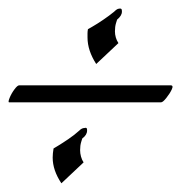

<svg xmlns="http://www.w3.org/2000/svg" viewBox="-27 -393 424 441"><path d="M194 -246Q174 -277 174 -307Q174 -312 174 -316.5Q174 -321 175 -326Q175 -326 185.5 -332Q196 -338 210 -347.5Q224 -357 235 -366Q242 -373 246 -373Q253 -375 253 -368V-366Q253 -357 242 -348Q242 -348 239.5 -340Q237 -332 237 -321Q237 -314 239 -307Q241 -300 245 -294ZM-6 -158Q-9 -158 -5 -168Q-1 -178 6 -187.5Q13 -197 17 -197H365Q372 -197 367.5 -187.5Q363 -178 355 -168Q347 -158 343 -158ZM114 28Q94 -2 94 -31Q94 -36 94.5 -41Q95 -46 96 -52Q96 -52 106 -58Q116 -64 130 -73.5Q144 -83 155 -93Q161 -99 167 -99Q173 -101 173 -95V-93Q173 -83 162 -75Q162 -75 159.5 -67Q157 -59 157 -48Q157 -41 159 -33.5Q161 -26 165 -20Z"/></svg>

Font: Kings
Style: Regular
Weight: 400
Designer: Robert E. Leuschke
Foundry: Robert E. Leuschke
Version: Version 1.010; ttfautohint (v1.8.3)